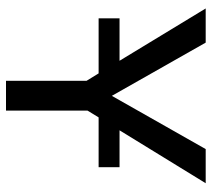

<svg xmlns="http://www.w3.org/2000/svg" viewBox="-52 -636 689 624"><g transform="rotate(90 292.0 -324.5)"><path d="M40 -301V-369H178L8 -649H119L292 -344L465 -649H576L404 -369H524V-301H362L340 -265V0H243V-262L219 -301Z"/></g></svg>

Font: Play
Style: Regular
Weight: 400
Designer: Jonas Hecksher
Foundry: Jonas Hecksher, Playtypeª, e-types AS
Version: Version 1.002